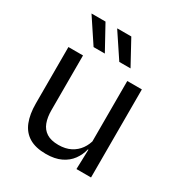

<svg xmlns="http://www.w3.org/2000/svg" viewBox="-165 -797 863 922"><g transform="rotate(30 266.5 -336.0)"><path d="M140.7 -488.2V-184.5Q140.7 -145.8 151.4 -117Q162.1 -88.3 186.6 -72.6Q211.2 -56.8 252.5 -56.8Q291.5 -56.8 319.6 -71.3Q347.7 -85.7 365.4 -110.7Q383.1 -135.6 389.6 -166.8L404.1 -109.3H386.5Q378.8 -76.7 358.8 -49.2Q338.8 -21.8 305.1 -5.6Q271.4 10.7 222.1 10.7Q164.4 10.7 128.6 -11.2Q92.8 -33 76.3 -74.7Q59.8 -116.3 59.8 -175.7V-488.2ZM467 -488.2V0H386.1L389.7 -117.2L386.1 -121.9V-488.2ZM152.9 -683.1 226.7 -548.8V-548.4H164.5L75.7 -682.4V-683.1ZM295.9 -683.1 369.2 -548.8V-548.4H307.1L218.7 -681.2V-683.1Z"/></g></svg>

Font: Anek Latin Medium
Style: Regular
Weight: 500
Designer: Yesha Goshar
Foundry: Ek Type
Version: Version 1.003